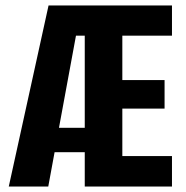

<svg xmlns="http://www.w3.org/2000/svg" viewBox="-20 -680 677 700"><path d="M12 0 157 -660H607V-550H426V-388H580V-284H426V-111H607V0H289V-125H179L156 0ZM257 -550 195 -214H289V-550Z"/></svg>

Font: Bricolage Grotesque 12pt Condensed Bricolage Grotesque 10pt Condensed Regular
Style: Bold
Weight: 700
Width: 3
Designer: Mathieu Triay
Foundry: Atelier Triay
Version: Version 1.001; ttfautohint (v1.8.4.7-5d5b);gftools[0.9.33.de